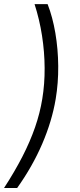

<svg xmlns="http://www.w3.org/2000/svg" viewBox="-39 -788 393 949"><path d="M-19 141.1Q33.7 60.1 71.8 -14.2Q109.9 -88.4 134.3 -158.9Q158.7 -229.5 169.9 -298.8Q182.1 -372.6 181.6 -451.9Q181.2 -531.2 168.7 -611.6Q156.2 -691.9 131.8 -767.6H196.3Q221.2 -703.6 234.6 -624.8Q248 -545.9 248.8 -461.9Q249.5 -377.9 236.3 -298.8Q217.8 -189 169.7 -77.1Q121.6 34.7 45.9 141.1Z"/></svg>

Font: Inter 18pt Light
Style: Italic
Weight: 300
Italic angle: -9.3988°
Designer: Rasmus Andersson
Foundry: rsms
Version: Version 4.001;git-66647c0bb